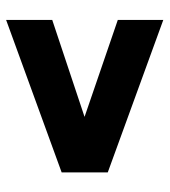

<svg xmlns="http://www.w3.org/2000/svg" viewBox="16 -656 541 612"><g transform="rotate(90 286.0 -349.5)"><path d="M43 -99V-246L352 -349L43 -455V-600L529 -423V-276Z"/></g></svg>

Font: MuseoModerno ExtraBold
Style: Regular
Weight: 800
Designer: Pablo Cosgaya, Héctor Gatti, Marcela Romero, and the Authors of The MuseoModerno Project.
Foundry: Omnibus-Type Team
Version: Version 1.001